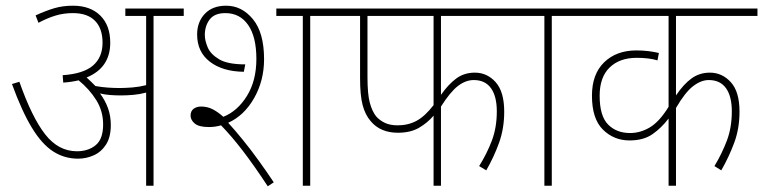

<svg xmlns="http://www.w3.org/2000/svg" viewBox="-20 -652 2679 674"><path d="M369 -213Q369 -171 352.5 -145Q336 -119 309.5 -107Q283 -95 254 -95Q206 -95 166.5 -120.5Q127 -146 92 -203.5Q57 -261 22 -357L48 -365Q92 -240 138.5 -180.5Q185 -121 250 -121Q290 -121 316 -142.5Q342 -164 342 -215Q342 -262 318 -300.5Q294 -339 256 -370Q231 -364 202 -362L200 -388Q273 -393 306.5 -422Q340 -451 340 -502Q340 -552 313.5 -579Q287 -606 236 -606Q204 -606 175.5 -597.5Q147 -589 115 -572L105 -598Q140 -614 170 -623Q200 -632 236 -632Q297 -632 332 -597.5Q367 -563 367 -502Q367 -414 284 -380Q292 -373 300 -365Q308 -357 315 -350Q337 -346 359 -344.5Q381 -343 399 -343Q420 -343 444.5 -345Q469 -347 493 -353V-596H420V-622H625V-596H519V0H493V-327Q471 -321 448 -319Q425 -317 404 -317Q385 -317 366 -318.5Q347 -320 331 -324Q349 -300 359 -272.5Q369 -245 369 -213Z M714 -206Q678 -206 663.5 -218.5Q649 -231 649 -246Q649 -262 659.5 -270Q670 -278 686 -278Q708 -278 726.5 -268.5Q745 -259 764 -242Q814 -262 847 -315.5Q880 -369 880 -445Q880 -523 851 -564.5Q822 -606 771 -606Q733 -606 716 -583.5Q699 -561 699 -529Q699 -510 709 -486Q719 -462 749 -444Q779 -426 841 -426L836 -400Q761 -401 716.5 -435.5Q672 -470 672 -531Q672 -575 699 -603.5Q726 -632 774 -632Q829 -632 868 -584.5Q907 -537 907 -444Q907 -369 872 -307.5Q837 -246 781 -221Q804 -196 832.5 -161Q861 -126 889 -87Q917 -48 941 -12L920 2Q872 -71 832.5 -122.5Q793 -174 756 -212Q735 -206 714 -206ZM1069 -596V0H1043V-596H950V-622H1174V-596Z M1528 -596V-319Q1553 -355 1581 -376Q1609 -397 1647 -397Q1690 -397 1720 -363.5Q1750 -330 1750 -260Q1750 -201 1732 -151Q1714 -101 1687 -54L1662 -69Q1689 -112 1706.5 -158Q1724 -204 1724 -261Q1724 -314 1703.5 -342.5Q1683 -371 1643 -371Q1615 -371 1588 -350.5Q1561 -330 1528 -278V0H1502V-246Q1481 -221 1451 -203.5Q1421 -186 1377 -186Q1315 -186 1281 -227Q1262 -249 1253 -283Q1244 -317 1244 -377V-596H1160V-622H1813V-596ZM1270 -596V-382Q1270 -322 1278 -292Q1286 -262 1300 -244Q1312 -230 1330.5 -221Q1349 -212 1376 -212Q1413 -212 1442.5 -228Q1472 -244 1502 -283V-596Z M1917 -596V0H1891V-596H1800V-622H2022V-596Z M2639 -596H2353V-317Q2380 -357 2408 -377Q2436 -397 2472 -397Q2515 -397 2545.5 -363.5Q2576 -330 2576 -260Q2576 -201 2557.5 -151Q2539 -101 2512 -54L2488 -69Q2514 -112 2531.5 -158Q2549 -204 2549 -261Q2549 -314 2528.5 -342.5Q2508 -371 2468 -371Q2441 -371 2413 -349.5Q2385 -328 2353 -273V0H2327V-236Q2302 -203 2270.5 -181Q2239 -159 2190 -159Q2135 -159 2096.5 -197Q2058 -235 2058 -316Q2058 -392 2101 -433.5Q2144 -475 2214 -475Q2236 -475 2256.5 -472.5Q2277 -470 2293 -466L2288 -440Q2259 -449 2215 -449Q2155 -449 2120 -415Q2085 -381 2085 -316Q2085 -245 2114.5 -215Q2144 -185 2192 -185Q2228 -185 2261.5 -205Q2295 -225 2327 -277V-596H2008V-622H2639Z"/></svg>

Font: Noto Sans SemiCondensed Thin
Style: Regular
Weight: 100
Width: 4
Designer: Monotype Design Team
Foundry: Monotype Imaging Inc.
Version: Version 2.013; ttfautohint (v1.8.4.7-5d5b)